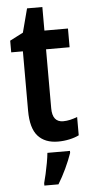

<svg xmlns="http://www.w3.org/2000/svg" viewBox="-59 -695 453 950"><g transform="rotate(-5 167.0 -219.5)"><path d="M243 -88Q260 -88 277.5 -92Q295 -96 313 -103V-12Q293 -2 265.5 4Q238 10 209 10Q144 10 109 -29Q74 -68 74 -155V-450H16V-508L82 -542L113 -660H189V-543H306V-450H189V-157Q189 -88 243 -88ZM263 71Q251 106 232 146.5Q213 187 192 221H122V209Q127 191 133 164.5Q139 138 144 110Q149 82 151 61H263Z"/></g></svg>

Font: Noto Sans Malayalam Condensed SemiBold
Style: Regular
Weight: 600
Width: 3
Designer: Jelle Bosma - Monotype Design Team
Foundry: Monotype Imaging Inc.
Version: Version 2.104; ttfautohint (v1.8.4.7-5d5b)